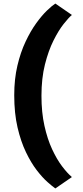

<svg xmlns="http://www.w3.org/2000/svg" viewBox="-20 -883 464 1079"><path d="M291 176Q275 165 246.8 140Q218.5 115 186.5 73.5Q154.5 32 125.8 -27.8Q97 -87.5 78.5 -167Q60 -246.5 60 -348Q60 -439 77.8 -514.2Q95.5 -589.5 123.8 -649.2Q152 -709 183.8 -752.8Q215.5 -796.5 244.2 -824Q273 -851.5 291 -863L384 -799Q366 -784 337.5 -748Q309 -712 280.5 -655Q252 -598 232.5 -520.5Q213 -443 213 -345Q213 -251 229.8 -176Q246.5 -101 272.8 -44.5Q299 12 328.5 51Q358 90 384 112Z"/></svg>

Font: Merriweather Sans ExtraBold
Style: Regular
Weight: 800
Designer: Eben Sorkin
Foundry: Eben Sorkin
Version: Version 2.001; ttfautohint (v1.8.3)